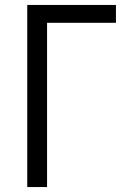

<svg xmlns="http://www.w3.org/2000/svg" viewBox="-20 -755 540 775"><path d="M90 0V-735H448V-663H170V0Z"/></svg>

Font: Iosevka SS01
Style: Regular
Weight: 400
Monospace: yes
Designer: Belleve Invis
Foundry: Belleve Invis
Version: 2.3.3; ttfautohint (v1.8.3)